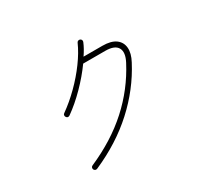

<svg xmlns="http://www.w3.org/2000/svg" viewBox="-152 -988 1305 1220"><g transform="rotate(-30 500.0 -378.0)"><path d="M239 5Q232 8 225 5.5Q218 3 215 -4Q212 -11 214.5 -18Q217 -25 224 -28Q403 -106 529.5 -220.5Q656 -335 735 -486Q767 -547 747 -582.5Q727 -618 658 -618H496Q448 -551 384.5 -486.5Q321 -422 256 -376Q240 -366 230 -381Q226 -387 227 -394.5Q228 -402 235 -406Q297 -450 355 -507.5Q413 -565 459.5 -628.5Q506 -692 532 -751Q535 -758 542 -760.5Q549 -763 556 -760Q563 -757 565.5 -750Q568 -743 565 -736Q549 -697 520 -655H658Q721 -655 754.5 -630.5Q788 -606 791.5 -564Q795 -522 767 -470Q687 -317 554.5 -196Q422 -75 239 5Z"/></g></svg>

Font: Zen Maru Gothic Light
Style: Regular
Weight: 300
Designer: Yoshimichi Ohira
Foundry: Positype
Version: Version 1.001